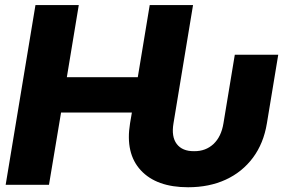

<svg xmlns="http://www.w3.org/2000/svg" viewBox="-20 -748 1147 777"><path d="M741.2 9.8Q613.3 9.8 549.8 -58.8Q486.3 -127.4 506.3 -249L513.7 -292.5H227.1L178.2 0H2.9L123.5 -727.5H298.8L250.5 -435.5H537.6L585.9 -727.5H761.2L682.1 -249Q672.9 -194.8 695.3 -165.3Q717.8 -135.7 765.6 -136.2Q812.5 -135.7 844 -165.3Q875.5 -194.8 884.3 -249L930.2 -526.4H1106L1060.1 -249Q1046.9 -168 1003.7 -109.9Q960.4 -51.8 893.6 -21Q826.7 9.8 741.2 9.8Z"/></svg>

Font: Inter Display Extra Bold
Style: Italic
Weight: 800
Italic angle: -9.39999°
Designer: Rasmus Andersson
Foundry: rsms
Version: Version 4.000;git-4fc901f